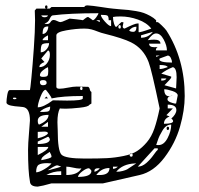

<svg xmlns="http://www.w3.org/2000/svg" viewBox="-20 -680 739 712"><path d="M91 -7Q84 -44 84 -124Q84 -146 87.5 -186.5Q91 -227 91 -233Q91 -279 66 -283Q62 -284 52.5 -284.5Q43 -285 35.5 -286Q28 -287 20.5 -288.5Q13 -290 8.5 -293Q4 -296 4 -300Q4 -311 7 -328.5Q10 -346 16 -346H91Q92 -346 96.5 -392Q101 -438 105.5 -502Q110 -566 110 -605Q110 -611 109.5 -623Q109 -635 109 -641L115 -648H164L171 -654H293Q294 -660 305 -660Q323 -659 355 -654Q387 -649 399 -648Q405 -647 425.5 -645.5Q446 -644 456 -643Q466 -642 484 -639Q502 -636 513 -632Q524 -628 537 -621Q550 -614 559 -605V-598H565Q567 -598 579.5 -586Q592 -574 597 -567Q665 -461 665 -324Q665 -271 647.5 -210Q630 -149 590 -96Q550 -43 498 -31L362 0H171Q136 10 120 12Q92 12 91 -7ZM309 -56Q300 -56 285 -44.5Q270 -33 269 -24Q319 -24 319 -46Q319 -48 315 -52Q311 -56 310 -56ZM207 -45Q176 -45 152 -31H207ZM226 -62V-31Q269 -31 282 -56Q279 -55 274 -55Q266 -55 250.5 -58.5Q235 -62 226 -62ZM386 -57Q356 -57 337 -31H350Q386 -31 386 -57ZM155 -75Q133 -75 123.5 -69Q114 -63 114 -41Q125 -41 144.5 -52.5Q164 -64 171 -74Q169 -74 162.5 -74.5Q156 -75 155 -75ZM343 -56Q330 -56 330 -46V-45Q331 -44 331 -43Q344 -47 350 -56ZM481 -74Q434 -72 411 -43Q424 -43 435 -46Q446 -49 451.5 -52Q457 -55 467.5 -62.5Q478 -70 485 -74ZM192 -67Q185 -67 158 -49H161Q200 -59 207 -62Q194 -67 192 -67ZM399 -62V-54Q409 -54 417 -62ZM553 -130 491 -62Q507 -62 522.5 -75.5Q538 -89 549.5 -105.5Q561 -122 565 -124V-130ZM164 -117Q161 -114 155 -110.5Q149 -107 146 -104.5Q143 -102 139.5 -99Q136 -96 134.5 -92.5Q133 -89 133 -86Q171 -93 171 -99Q171 -106 164 -117ZM194 -198Q194 -121 208 -106.5Q222 -92 295 -92Q346 -92 376 -93.5Q406 -95 438 -101.5Q470 -108 488.5 -120Q507 -132 524.5 -152.5Q542 -173 552.5 -203.5Q563 -234 572 -278Q542 -422 531 -450Q512 -500 466 -523Q436 -538 368 -555Q355 -558 342.5 -563Q330 -568 319 -571Q308 -574 293 -574Q263 -574 226 -567.5Q189 -561 189 -549V-358Q189 -351 201 -351Q212 -351 232 -355Q252 -359 265 -359Q268 -359 286 -358.5Q304 -358 307 -358Q312 -355 313 -348.5Q314 -342 319 -339V-296L311 -291Q308 -284 275 -280.5Q242 -277 226 -277Q205 -277 202 -278Q193 -261 193 -227Q193 -221 193.5 -211Q194 -201 194 -198ZM120 -135V-105Q159 -124 159 -135ZM467 -111Q461 -111 461 -105Q461 -99 467 -99Q472 -99 472 -105Q472 -111 467 -111ZM615 -218Q605 -218 597 -212.5Q589 -207 582.5 -196Q576 -185 572 -177Q568 -169 564 -156.5Q560 -144 559 -143Q560 -143 564 -142H568Q588 -142 601.5 -168Q615 -194 615 -218ZM120 -155V-146Q165 -146 165 -164Q165 -165 162.5 -169Q160 -173 158 -173ZM120 -191V-167Q153 -175 158 -186Q157 -192 144 -192Q141 -192 133 -191.5Q125 -191 120 -191ZM602 -210Q607 -210 607 -204Q607 -198 602 -198Q598 -198 598 -204Q598 -210 602 -210ZM158 -228 133 -210H158ZM120 -232Q120 -218 128 -216H120Q160 -231 160 -254Q120 -254 120 -232ZM609 -248Q588 -240 588 -221Q622 -221 622 -231Q622 -233 619.5 -236.5Q617 -240 615 -240Q634 -257 634 -272Q634 -292 602 -292V-278H621L597 -253ZM166 -285Q137 -277 128 -265H143Q157 -265 161.5 -268.5Q166 -272 166 -285ZM149 -347Q140 -347 130 -321Q120 -295 120 -282Q141 -282 176 -308Q183 -308 201.5 -307.5Q220 -307 229 -307Q287 -307 287 -315V-324Q212 -324 171 -315V-316Q171 -319 161 -333Q151 -347 149 -347ZM601 -312Q601 -308 604 -305.5Q607 -303 611.5 -301Q616 -299 620 -298Q624 -297 628 -296H633L639 -326Q639 -336 619.5 -342.5Q600 -349 589 -349Q589 -323 608 -323Q614 -323 621 -326Q601 -323 601 -312ZM41 -315Q41 -318 34 -318Q28 -318 28 -316Q28 -312 34 -312Q40 -312 41 -315ZM152 -322 158 -315H145ZM282 -358Q277 -358 277 -352Q277 -346 282 -346Q286 -346 286 -352Q286 -358 282 -358ZM590 -364 633 -352Q633 -359 634 -371.5Q635 -384 635 -394Q635 -428 621 -431Q596 -421 578 -407L615 -396V-393Q615 -389 590 -364ZM128 -376Q128 -364 139 -364Q153 -364 153 -373Q153 -383 140 -383Q128 -383 128 -376ZM578 -389V-381Q594 -381 597 -389ZM128 -401Q128 -395 139 -395Q153 -395 156 -399Q159 -403 159 -417Q159 -418 158.5 -424Q158 -430 158 -431Q150 -428 139 -419Q128 -410 128 -401ZM572 -439V-424Q583 -424 602 -431Q599 -439 572 -439ZM145 -450Q126 -443 126 -431Q143 -431 154 -445Q165 -459 165 -477Q165 -492 158 -493L133 -463ZM571 -460Q571 -448 618 -448Q618 -456 613.5 -465Q609 -474 602 -474L572 -463ZM559 -474V-469L572 -474ZM162 -520Q140 -520 135.5 -514.5Q131 -509 131 -486Q143 -486 152.5 -497Q162 -508 162 -520ZM565 -506Q558 -502 558 -493H599Q599 -511 587 -533.5Q575 -556 559 -556Q545 -556 528 -531Q542 -533 552 -533Q575 -533 575 -518H533Q533 -505 552 -505Q561 -505 565 -506ZM158 -549Q138 -539 138 -531H158ZM503 -549V-540Q530 -540 547 -562ZM159 -582Q146 -582 142 -575.5Q138 -569 138 -554Q147 -554 153 -562.5Q159 -571 159 -582ZM459 -567Q463 -562 474 -562Q486 -562 486 -581Q470 -581 459 -567ZM490 -593H494V-561Q497 -558 541 -574Q524 -596 491.5 -607.5Q459 -619 427 -619Q407 -619 399 -617Q399 -604 403 -592Q407 -580 411 -580L430 -598Q431 -598 434 -598L438 -597Q438 -595 436.5 -590Q435 -585 435 -582Q435 -575 442 -574Q480 -593 490 -593ZM424 -587Q419 -587 419 -580Q419 -574 424 -574Q428 -574 428 -580Q428 -587 424 -587ZM354 -625Q354 -617 369 -600Q384 -583 392 -583V-605H383Q383 -619 378.5 -622Q374 -625 354 -625ZM345 -631Q238 -631 176 -623Q170 -623 164 -609.5Q158 -596 145 -593Q147 -591 155 -591Q163 -591 167.5 -598.5Q172 -606 179 -606Q184 -606 192 -602Q200 -598 204 -598Q209 -598 223 -604.5Q237 -611 238 -611Q240 -611 262.5 -608.5Q285 -606 287 -605Q288 -605 295 -611Q302 -617 307 -617Q308 -617 316 -611L324 -605Q329 -605 337 -616Q345 -627 345 -631ZM337 -605 350 -598V-605ZM133 -623Q136 -616 145 -616Q156 -616 158 -623ZM152 -660Q156 -660 156 -654Q156 -648 152 -648Q147 -648 147 -654Q147 -660 152 -660Z"/></svg>

Font: CabinSketch
Style: Regular
Weight: 400
Designer: Pablo Impallari
Foundry: Pablo Impallari. www.impallari.com Igino Marini. www.ikern.com
Version: Version 1.002